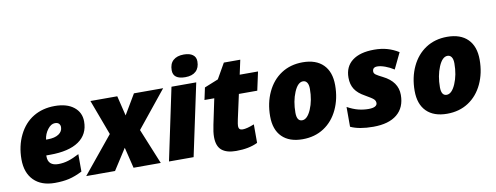

<svg xmlns="http://www.w3.org/2000/svg" viewBox="-64 -1109 3751 1451"><g transform="rotate(-10 1811.5 -383.5)"><path d="M259.8 9.8Q156.2 9.8 98.6 -48.1Q41 -106 41 -209Q41 -312 81.8 -394.8Q122.6 -477.5 193.6 -520.3Q264.6 -563 357.9 -563Q450.7 -563 503.9 -521Q557.1 -479 557.1 -409.2Q557.1 -311 480.7 -258.5Q404.3 -206.1 259.8 -206.1H231V-198.2Q231 -126 311 -126Q349.6 -126 386.7 -137.5Q423.8 -148.9 471.2 -173.8V-40Q416.5 -12.2 369.1 -1.2Q321.8 9.8 259.8 9.8ZM336.9 -435.1Q307.1 -435.1 281.2 -401.1Q255.4 -367.2 250 -324.2H264.2Q317.4 -324.2 347.7 -344.5Q377.9 -364.7 377.9 -397.9Q377.9 -413.6 368.2 -424.3Q358.4 -435.1 336.9 -435.1Z M825.2 -160.2 722.2 0H501L731.9 -282.2L630.9 -553.2H836.9L874 -399.9L964.8 -553.2H1189L961.9 -272L1073.2 0H864.3Z M1325.2 0H1136.2L1252.9 -553.2H1442.9ZM1275.9 -674.8Q1275.9 -725.1 1304.9 -751Q1334 -776.9 1386.2 -776.9Q1430.7 -776.9 1454.8 -759Q1479 -741.2 1479 -708Q1479 -659.2 1450.7 -632.6Q1422.4 -606 1369.1 -606Q1275.9 -606 1275.9 -674.8Z M1727.1 -142.1Q1759.3 -142.1 1816.4 -165V-22.9Q1750 9.8 1650.4 9.8Q1578.1 9.8 1540.8 -21.2Q1503.4 -52.2 1503.4 -123Q1503.4 -160.2 1515.1 -214.8L1556.2 -411.1H1481L1501 -503.9L1607.4 -546.9L1674.3 -664.1H1800.3L1776.4 -553.2H1917L1886.2 -411.1H1745.1L1704.1 -224.1Q1696.3 -186.5 1696.3 -172.9Q1696.3 -142.1 1727.1 -142.1Z M2161.1 9.8Q2059.1 9.8 2003.7 -45.4Q1948.2 -100.6 1948.2 -203.1Q1948.2 -305.7 1987.1 -388.4Q2025.9 -471.2 2096.2 -517.1Q2166.5 -563 2260.3 -563Q2362.3 -563 2417.7 -507.8Q2473.1 -452.6 2473.1 -350.1Q2473.1 -247.6 2434.3 -164.8Q2395.5 -82 2325.2 -36.1Q2254.9 9.8 2161.1 9.8ZM2238.3 -420.9Q2198.2 -420.9 2169.7 -352.8Q2141.1 -284.7 2141.1 -196.8Q2141.1 -131.8 2182.1 -131.8Q2221.7 -131.8 2251 -199.7Q2280.3 -267.6 2280.3 -356Q2280.3 -388.2 2269 -404.5Q2257.8 -420.9 2238.3 -420.9Z M2949.2 -191.9Q2949.2 -94.7 2885.7 -42.5Q2822.3 9.8 2703.1 9.8Q2594.7 9.8 2529.3 -21V-172.9Q2574.2 -148.4 2612.8 -138.7Q2651.4 -128.9 2690.9 -128.9Q2724.1 -128.9 2740.7 -137.9Q2757.3 -147 2757.3 -163.1Q2757.3 -180.2 2744.6 -192.6Q2731.9 -205.1 2681.2 -233.9Q2629.4 -262.2 2605.7 -298.8Q2582 -335.4 2582 -388.2Q2582 -472.2 2641.1 -517.6Q2700.2 -563 2809.1 -563Q2863.8 -563 2908.7 -550.3Q2953.6 -537.6 2996.1 -511.2L2937 -388.2Q2904.8 -409.2 2870.4 -421.6Q2835.9 -434.1 2811 -434.1Q2773.9 -434.1 2773.9 -400.9Q2773.9 -386.7 2789.3 -376Q2804.7 -365.2 2839.4 -348.1Q2949.2 -293.5 2949.2 -191.9Z M3270 9.8Q3168 9.8 3112.5 -45.4Q3057.1 -100.6 3057.1 -203.1Q3057.1 -305.7 3095.9 -388.4Q3134.8 -471.2 3205.1 -517.1Q3275.4 -563 3369.1 -563Q3471.2 -563 3526.6 -507.8Q3582 -452.6 3582 -350.1Q3582 -247.6 3543.2 -164.8Q3504.4 -82 3434.1 -36.1Q3363.8 9.8 3270 9.8ZM3347.2 -420.9Q3307.1 -420.9 3278.6 -352.8Q3250 -284.7 3250 -196.8Q3250 -131.8 3291 -131.8Q3330.6 -131.8 3359.9 -199.7Q3389.2 -267.6 3389.2 -356Q3389.2 -388.2 3377.9 -404.5Q3366.7 -420.9 3347.2 -420.9Z"/></g></svg>

Font: TypoPRO Open Sans
Style: Italic
Weight: 800
Italic angle: -12°
Foundry: Ascender Corporation
Version: Version 1.10